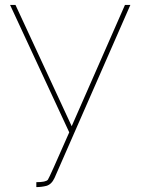

<svg xmlns="http://www.w3.org/2000/svg" viewBox="-20 -539 576 782"><path d="M128 223V203Q167 203 175 193Q181 185 262 0L21 -519H43L272 -25L489 -519H511L202 186Q190 212 169 218Q149 223 128 223Z"/></svg>

Font: Raleway
Style: Thin
Weight: 100
Designer: Matt McInerney, Pablo Impallari, Rodrigo Fuenzalida
Foundry: Matt McInerney, Pablo Impallari, Rodrigo Fuenzalida
Version: Version 3.000